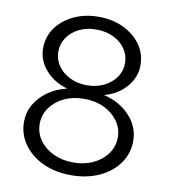

<svg xmlns="http://www.w3.org/2000/svg" viewBox="-81 -781 763 862"><g transform="rotate(10 300.0 -350.0)"><path d="M300 11Q228 11 172 -15Q116 -41 83.5 -86.5Q51 -132 51 -189Q51 -232 72 -268.5Q93 -305 130.5 -331.5Q168 -358 216 -369Q155 -386 116.5 -430Q78 -474 78 -529Q78 -581 107 -622Q136 -663 186.5 -687Q237 -711 300 -711Q364 -711 414 -687Q464 -663 493 -622Q522 -581 522 -529Q522 -474 484 -430Q446 -386 384 -369Q457 -352 503 -302.5Q549 -253 549 -189Q549 -132 517 -86.5Q485 -41 428.5 -15Q372 11 300 11ZM300 -399Q343 -399 377.5 -416Q412 -433 432 -461.5Q452 -490 452 -526Q452 -562 432 -591Q412 -620 377.5 -636.5Q343 -653 300 -653Q257 -653 222.5 -636.5Q188 -620 168 -591Q148 -562 148 -526Q148 -490 168 -461.5Q188 -433 222.5 -416Q257 -399 300 -399ZM300 -47Q351 -47 391 -66Q431 -85 454.5 -118Q478 -151 478 -192Q478 -233 454.5 -266Q431 -299 391 -318Q351 -337 300 -337Q249 -337 209 -318Q169 -299 145.5 -266Q122 -233 122 -192Q122 -151 145.5 -118Q169 -85 209 -66Q249 -47 300 -47Z"/></g></svg>

Font: Red Hat Text
Style: Regular
Weight: 400
Designer: Pentagram, MCKL
Foundry: MCKL
Version: Version 1.030